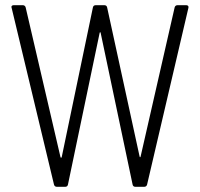

<svg xmlns="http://www.w3.org/2000/svg" viewBox="-20 -720 772 740"><path d="M653 -691 522 -117C521 -113 519 -113 518 -117L393 -691C392 -697 388 -700 382 -700H349C343 -700 339 -697 338 -691L218 -115C217 -111 214 -111 213 -115L79 -691C78 -696 74 -700 68 -700H33C27 -700 24 -697 24 -693C24 -692 25 -690 25 -689L188 -9C189 -4 193 0 199 0H231C237 0 241 -3 242 -9L364 -593C365 -597 367 -597 368 -593L491 -9C492 -3 496 0 502 0H536C542 0 546 -4 547 -9L706 -689C708 -695 705 -700 698 -700H664C658 -700 654 -696 653 -691Z"/></svg>

Font: Barlow Semi Condensed Light
Style: Regular
Weight: 300
Width: 4
Designer: Jeremy Tribby
Foundry: Tribby Type
Version: Version 1.422;hotconv 1.0.109;makeotfexe 2.5.65596